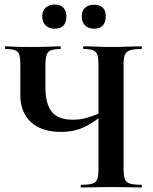

<svg xmlns="http://www.w3.org/2000/svg" viewBox="-20 -830 677 850"><path d="M416 -542Q416 -571 411.5 -586Q407 -601 393 -607Q379 -613 351 -613Q348 -613 348 -619Q348 -625 351 -625Q377 -625 409 -623.5Q441 -622 478 -622Q514 -622 547 -623.5Q580 -625 606 -625Q608 -625 608 -619Q608 -613 606 -613Q573 -613 556 -607.5Q539 -602 533 -587.5Q527 -573 527 -544V-81Q527 -52 533 -37Q539 -22 556 -17Q573 -12 606 -12Q608 -12 608 -6Q608 0 606 0Q580 0 547 -1Q514 -2 478 -2Q437 -2 402.5 -1Q368 0 339 0Q337 0 337 -6Q337 -12 339 -12Q373 -12 389 -17Q405 -22 410.5 -37Q416 -52 416 -81ZM444 -329Q398 -289 353 -267.5Q308 -246 249 -246Q164 -246 117 -289.5Q70 -333 70 -408V-544Q70 -573 65.5 -587.5Q61 -602 47 -607.5Q33 -613 5 -613Q2 -613 2 -619Q2 -625 5 -625Q18 -625 27.5 -624Q37 -623 56.5 -622.5Q76 -622 119 -622Q172 -622 200 -623.5Q228 -625 247 -625Q249 -625 249 -619Q249 -613 247 -613Q205 -613 193 -599Q181 -585 181 -542V-443Q181 -372 208.5 -336Q236 -300 303 -300Q334 -300 364.5 -308.5Q395 -317 435 -336ZM222 -703Q197 -703 182 -717.5Q167 -731.9 167 -758Q167 -782 182 -796Q197 -810 222 -810Q246.6 -810 260.3 -796Q274 -782 274 -758Q274 -703 222 -703ZM396 -703Q371 -703 356.5 -717.5Q342 -731.9 342 -758Q342 -782.2 356.5 -795.6Q371 -809 396 -809Q448 -809 448 -758Q448 -703 396 -703Z"/></svg>

Font: Cormorant Light
Style: Regular
Weight: 300
Designer: Christian Thalmann (Catharsis Fonts)
Foundry: Catharsis Fonts
Version: Version 4.000